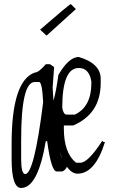

<svg xmlns="http://www.w3.org/2000/svg" viewBox="-20 -848 571 944"><path d="M205.1 -532.2H226.1L246.1 -518.1L238.8 -418Q257.8 -59.1 299.8 -59.1H313V-53.2Q313 -16.1 286.1 -4.9H258.8Q231.9 -4.9 211.9 -153.8H205.1Q166 76.2 84 76.2Q37.1 76.2 37.1 -66.9V-140.1Q37.1 -451.2 150.9 -491.2Q169.9 -491.2 205.1 -532.2ZM84 -161.1V-66.9Q84 7.8 104 7.8Q147.9 7.8 191.9 -342.8V-350.1Q187 -444.8 171.9 -444.8H150.9Q84 -444.8 84 -161.1ZM367.2 -567.9Q475.1 -536.1 475.1 -460V-439.9Q475.1 -289.1 339.8 -231H293.9V-216.8Q293.9 -95.7 354 -47.9H375Q413.1 -47.9 482.9 -155.8L488.8 -149.9H496.1Q447.8 5.9 360.8 5.9Q281.7 5.9 231.9 -271Q221.2 -271 218.8 -304.7Q246.1 -325.7 267.1 -480Q318.8 -567.9 367.2 -567.9ZM286.1 -317.9Q292 -284.7 307.1 -284.7H348.1Q429.2 -322.8 429.2 -439.9V-446.8Q418.9 -513.7 367.2 -513.7Q286.1 -513.7 286.1 -317.9ZM209 -672.9 177.2 -702.1Q316.9 -823.2 328.1 -828.1L353 -803.2Z"/></svg>

Font: Loved by the King
Style: Regular
Weight: 400
Designer: Kimberly Geswein
Foundry: Kimberly Geswein
Version: Version 1.002 2006